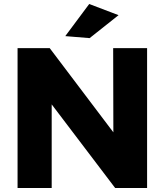

<svg xmlns="http://www.w3.org/2000/svg" viewBox="-20 -942 826 962"><path d="M574 -866 429 -751 307 -761 427 -922ZM547 -701H717V0H557L239 -419V0H68V-701H229L548 -279Z"/></svg>

Font: Montserrat arm
Style: Bold
Weight: 700
Designer: Julieta Ulanovsky
Foundry: Julieta Ulanovsky
Version: Version 6.000;PS 006.000;hotconv 1.0.88;makeotf.lib2.5.64775